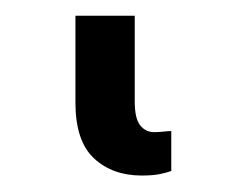

<svg xmlns="http://www.w3.org/2000/svg" viewBox="-20 23 307 239"><path d="M156.2 241.5Q120 241.5 96.9 220Q73.9 198.5 73.9 150.6V42.6H147.7V149.1Q147.7 170.5 154.5 179Q161.2 187.5 171.9 187.5Q177.2 187.5 183.6 186.8Q190 186.1 193.2 186.1V235.8Q187.9 237.9 179 239.7Q170.1 241.5 156.2 241.5Z"/></svg>

Font: Inter Zeller
Style: Regular
Weight: 400
Designer: Rasmus Andersson; Joe Bland
Foundry: zeller
Version: Version 3.015;git-dec3a8cb1